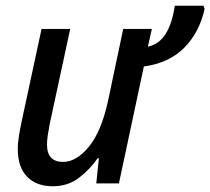

<svg xmlns="http://www.w3.org/2000/svg" viewBox="-20 -640 734 670"><path d="M164 10Q107 10 74.5 -23.5Q42 -57 42 -120Q42 -139 45.5 -162Q49 -185 54 -209L125 -539H225L153 -205Q149 -184 146.5 -166.5Q144 -149 144 -136Q144 -75 200 -75Q247 -75 290.5 -128.5Q334 -182 357 -288L410 -539H510L496 -477Q536 -486 558.5 -522.5Q581 -559 590 -620H690L694 -609Q676 -527 623 -473.5Q570 -420 482 -408L395 0H316L325 -88H321Q294 -49 255.5 -19.5Q217 10 164 10Z"/></svg>

Font: Noto Sans SemiCondensed Medium
Style: Italic
Weight: 500
Width: 4
Italic angle: -12°
Designer: Monotype Design Team
Foundry: Monotype Imaging Inc.
Version: Version 2.013; ttfautohint (v1.8.4.7-5d5b)